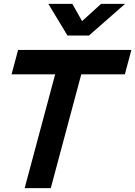

<svg xmlns="http://www.w3.org/2000/svg" viewBox="-20 -980 704 1000"><path d="M231.6 -960 331.4 -795H443.4L631.6 -960H506.6L407.5 -870L356.6 -960ZM108.4 0H244.4L403.3 -593H630.3L664.3 -720H74.3L40.3 -593H267.3Z"/></svg>

Font: Manrope
Style: ExtraBoldItalic
Weight: 800
Italic angle: -15°
Designer: Mikhail Sharanda
Foundry: Mikhail Sharanda
Version: Version 4.502;hotconv 1.0.109;makeotfexe 2.5.65596